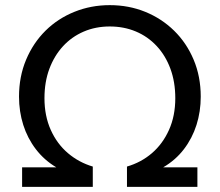

<svg xmlns="http://www.w3.org/2000/svg" viewBox="-20 -727 855 747"><path d="M66 0V-76H199Q152 -104 119.5 -146.5Q87 -189 70.5 -241Q54 -293 54 -351Q54 -429 81.5 -494.5Q109 -560 157 -607.5Q205 -655 269.5 -681Q334 -707 407 -707Q481 -707 545 -681Q609 -655 657.5 -607.5Q706 -560 733.5 -494.5Q761 -429 761 -351Q761 -293 744.5 -241Q728 -189 695.5 -146.5Q663 -104 615 -76H748V0H474V-79Q529 -95 571 -131Q613 -167 637.5 -221.5Q662 -276 662 -345Q662 -408 643 -459.5Q624 -511 589.5 -548Q555 -585 508.5 -604.5Q462 -624 407 -624Q352 -624 305.5 -604Q259 -584 225 -547Q191 -510 172 -459Q153 -408 153 -345Q153 -276 177.5 -221.5Q202 -167 244.5 -131Q287 -95 341 -79V0Z"/></svg>

Font: Envelope Sans Variable
Style: Regular
Weight: 500
Designer: Andreas Rasmussen / Norman Anderson
Foundry: mail.de GmbH
Version: Version 1.150